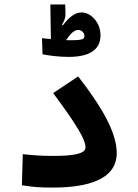

<svg xmlns="http://www.w3.org/2000/svg" viewBox="-20 -849 626 873"><path d="M218.8 3.9C379.4 3.9 510.7 -32.7 510.7 -152.8C510.7 -243.2 448.2 -356.4 335.4 -501.5L221.7 -425.8C327.1 -283.2 368.7 -216.3 368.7 -178.2C368.7 -150.4 315.4 -140.1 223.6 -140.1C161.6 -140.1 133.8 -143.1 83.5 -147.9L79.6 -6.8C131.3 1.5 158.2 3.9 218.8 3.9ZM292 -590.3C388.7 -590.3 437 -624 437 -688.5C437 -745.1 395 -792.5 350.6 -792.5C320.8 -792.5 292.5 -769.5 266.1 -733.9L261.7 -736.8C272.9 -754.9 278.3 -768.1 277.8 -787.6L276.4 -828.6H209L211.4 -671.4C194.8 -672.9 180.2 -674.3 170.9 -675.3L173.3 -602.1C203.6 -596.2 247.1 -590.3 292 -590.3ZM280.8 -666.5C304.2 -702.6 321.3 -712.9 335.9 -712.9C352.5 -712.9 363.8 -698.2 363.8 -686C363.8 -668.9 351.1 -666 296.4 -666C292 -666 286.6 -666 280.8 -666.5Z"/></svg>

Font: Cascadia Code
Style: Bold
Weight: 700
Monospace: yes
Designer: Aaron Bell
Foundry: Saja Typeworks
Version: Version 2404.023